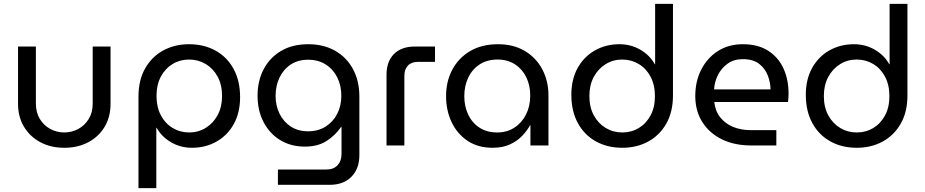

<svg xmlns="http://www.w3.org/2000/svg" viewBox="-20 -750 4769 990"><path d="M312 12Q242 12 188.5 -16.5Q135 -45 104 -96Q73 -147 73 -215V-510H165V-216Q165 -170 185.5 -136.5Q206 -103 239.5 -85Q273 -67 311 -67Q350 -67 383.5 -85Q417 -103 437.5 -136.5Q458 -170 458 -216V-510H550V-215Q550 -147 519.5 -96Q489 -45 435 -16.5Q381 12 312 12Z M955 -522Q881 -522 822 -490Q763 -458 728.5 -397.5Q694 -337 694 -252V220H786V-91H788Q813 -45 862 -16.5Q911 12 970 12Q1040 12 1096.5 -20Q1153 -52 1185.5 -110.5Q1218 -169 1218 -249Q1218 -333 1184.5 -394.5Q1151 -456 1091.5 -489Q1032 -522 955 -522ZM955 -443Q1002 -443 1040.5 -420Q1079 -397 1102 -355Q1125 -313 1125 -255Q1125 -199 1102.5 -157Q1080 -115 1041.5 -91Q1003 -67 956 -67Q909 -67 870.5 -90Q832 -113 809.5 -155.5Q787 -198 787 -256Q787 -313 809.5 -355Q832 -397 870 -420Q908 -443 955 -443Z M1413 203V124H1663Q1700 124 1720.5 102Q1741 80 1741 44V-96H1739Q1710 -53 1664.5 -23.5Q1619 6 1552 6Q1480 6 1425 -27.5Q1370 -61 1339 -120.5Q1308 -180 1308 -257Q1308 -332 1339 -392Q1370 -452 1428.5 -487Q1487 -522 1570 -522Q1649 -522 1708.5 -488Q1768 -454 1800.5 -393Q1833 -332 1833 -252V50Q1833 120 1792 161.5Q1751 203 1680 203ZM1569 -73Q1620 -73 1658.5 -97Q1697 -121 1718.5 -162.5Q1740 -204 1740 -256Q1740 -309 1719 -351Q1698 -393 1659.5 -417.5Q1621 -442 1569 -442Q1517 -442 1479.5 -417.5Q1442 -393 1421.5 -350.5Q1401 -308 1401 -255Q1401 -205 1421.5 -163.5Q1442 -122 1479.5 -97.5Q1517 -73 1569 -73Z M1973 0V-365Q1973 -433 2011.5 -471.5Q2050 -510 2118 -510H2223V-431H2135Q2101 -431 2083 -411.5Q2065 -392 2065 -359V0Z M2520 12Q2445 12 2391.5 -23.5Q2338 -59 2309 -119.5Q2280 -180 2280 -255Q2280 -330 2312 -390.5Q2344 -451 2404 -486.5Q2464 -522 2548 -522Q2628 -522 2686.5 -487Q2745 -452 2776.5 -392Q2808 -332 2808 -258V0H2715V-104H2713Q2698 -76 2672 -49Q2646 -22 2608.5 -5Q2571 12 2520 12ZM2544 -67Q2594 -67 2632.5 -92Q2671 -117 2692.5 -160Q2714 -203 2714 -257Q2714 -310 2693.5 -352Q2673 -394 2635 -418.5Q2597 -443 2546 -443Q2492 -443 2453.5 -418Q2415 -393 2394.5 -350Q2374 -307 2374 -254Q2374 -202 2394 -159.5Q2414 -117 2452 -92Q2490 -67 2544 -67Z M3189 12Q3263 12 3322 -20Q3381 -52 3415.5 -112.5Q3450 -173 3450 -258V-730H3358V-419H3356Q3331 -465 3282 -493.5Q3233 -522 3174 -522Q3104 -522 3047.5 -490Q2991 -458 2958.5 -399.5Q2926 -341 2926 -261Q2926 -177 2959.5 -115.5Q2993 -54 3052.5 -21Q3112 12 3189 12ZM3189 -67Q3142 -67 3103.5 -90Q3065 -113 3042 -155Q3019 -197 3019 -255Q3019 -311 3041.5 -353Q3064 -395 3102.5 -419Q3141 -443 3188 -443Q3235 -443 3273.5 -420Q3312 -397 3334.5 -354.5Q3357 -312 3357 -254Q3357 -197 3334.5 -155Q3312 -113 3274 -90Q3236 -67 3189 -67Z M3852 0Q3767 0 3702.5 -31.5Q3638 -63 3601.5 -120.5Q3565 -178 3565 -255Q3565 -331 3596 -391.5Q3627 -452 3682 -487Q3737 -522 3810 -522Q3889 -522 3941.5 -488Q3994 -454 4020 -396.5Q4046 -339 4046 -268Q4046 -244 4043 -224H3663Q3668 -177 3694 -144.5Q3720 -112 3760.5 -95.5Q3801 -79 3850 -79H3983V0ZM3662 -289H3953Q3953 -322 3940 -358Q3927 -394 3896 -419.5Q3865 -445 3810 -445Q3764 -445 3731.5 -421.5Q3699 -398 3681.5 -362.5Q3664 -327 3662 -289Z M4398 12Q4472 12 4531 -20Q4590 -52 4624.5 -112.5Q4659 -173 4659 -258V-730H4567V-419H4565Q4540 -465 4491 -493.5Q4442 -522 4383 -522Q4313 -522 4256.5 -490Q4200 -458 4167.5 -399.5Q4135 -341 4135 -261Q4135 -177 4168.5 -115.5Q4202 -54 4261.5 -21Q4321 12 4398 12ZM4398 -67Q4351 -67 4312.5 -90Q4274 -113 4251 -155Q4228 -197 4228 -255Q4228 -311 4250.5 -353Q4273 -395 4311.5 -419Q4350 -443 4397 -443Q4444 -443 4482.5 -420Q4521 -397 4543.5 -354.5Q4566 -312 4566 -254Q4566 -197 4543.5 -155Q4521 -113 4483 -90Q4445 -67 4398 -67Z"/></svg>

Font: MuseoModerno
Style: Regular
Weight: 400
Designer: Pablo Cosgaya, Héctor Gatti, Marcela Romero, and the Authors of The MuseoModerno Project.
Foundry: Omnibus-Type Team
Version: Version 1.001